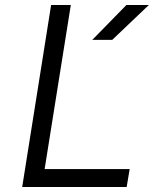

<svg xmlns="http://www.w3.org/2000/svg" viewBox="-20 -750 640 770"><path d="M488 0H69L185 -730H264L159 -72H500ZM430 -590H350L487 -730H577Z"/></svg>

Font: JetBrains Mono Semi Light
Style: Italic
Weight: 350
Italic angle: -9°
Monospace: yes
Designer: Philipp Nurullin, Konstantin Bulenkov
Foundry: JetBrains
Version: 2.002